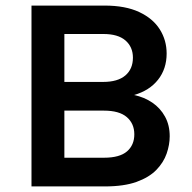

<svg xmlns="http://www.w3.org/2000/svg" viewBox="-20 -669 688 689"><path d="M93 0V-649H355Q430 -649 479.5 -625.8Q529 -602.5 553.5 -563.5Q578 -524.5 578 -477Q578 -422 547.2 -383Q516.5 -344 461 -328Q497.5 -320.5 526.5 -300.8Q555.5 -281 572.2 -250.5Q589 -220 589 -180Q589 -149.5 578 -117.8Q567 -86 541 -59.2Q515 -32.5 469.8 -16.2Q424.5 0 356 0ZM211 -103H353Q409.5 -103 435.8 -125.8Q462 -148.5 462 -187Q462 -225.5 435 -248.8Q408 -272 353 -272H211ZM211 -547V-375H350Q402.5 -375 429.8 -398.2Q457 -421.5 457 -462Q457 -500.5 430.2 -523.8Q403.5 -547 351 -547Z"/></svg>

Font: Karla ExtraLight
Style: Bold
Weight: 700
Version: Version 2.001